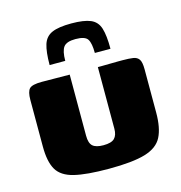

<svg xmlns="http://www.w3.org/2000/svg" viewBox="-93 -680 728 771"><g transform="rotate(-15 270.5 -294.5)"><path d="M271 -596Q323 -596 350.5 -584.5Q378 -573 387.5 -543Q397 -513 397 -457H332Q332 -497 321.5 -514Q311 -531 271 -531Q234 -531 221.5 -514.5Q209 -498 209 -457H144Q144 -512 153.5 -542Q163 -572 190.5 -584Q218 -596 271 -596ZM212 -399V-145Q212 -114 225.5 -102Q239 -90 270 -90Q303 -90 316 -103Q329 -116 329 -143V-399Q330 -399 344.5 -399Q359 -399 378 -399.5Q397 -400 413 -400Q429 -400 432 -400Q459 -400 475.5 -397.5Q492 -395 500 -383.5Q508 -372 508 -342V-162Q508 -98 489 -61Q470 -24 418 -8.5Q366 7 267 7Q174 7 123 -5.5Q72 -18 52.5 -51.5Q33 -85 33 -148V-342Q33 -376 44.5 -388Q56 -400 96 -400Q125 -400 153.5 -399.5Q182 -399 212 -399Z"/></g></svg>

Font: Genos Thin ExtraBold
Style: Regular
Weight: 800
Version: Version 1.010